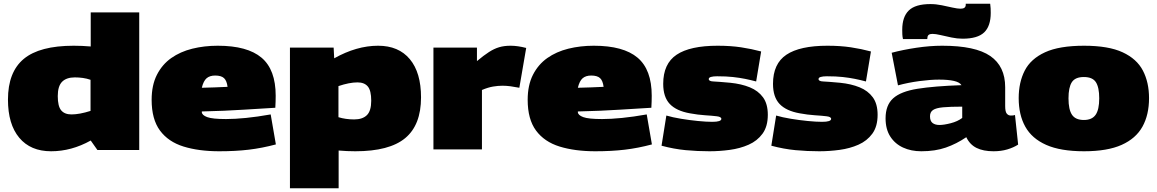

<svg xmlns="http://www.w3.org/2000/svg" viewBox="-20 -807 6249 1037"><path d="M506 3 470 -48Q366 10 256 10Q145 10 84 -63Q23 -136 23 -269Q23 -418 108.5 -489Q194 -560 378 -560Q423 -560 470 -556V-740H732V3ZM469 -208V-376Q449 -383 427.5 -386Q406 -389 384 -389Q339 -389 315.5 -365.5Q292 -342 292 -288Q292 -233 310.5 -211Q329 -189 366 -189Q409 -189 469 -208Z M1164 10Q1054 10 971.5 -15.5Q889 -41 844 -102Q799 -163 799 -268Q799 -347 827.5 -403Q856 -459 905 -493.5Q954 -528 1018.5 -544Q1083 -560 1156 -560Q1316 -560 1392.5 -495.5Q1469 -431 1469 -290Q1469 -278 1468.5 -258.5Q1468 -239 1467 -225Q1395 -221 1295.5 -214.5Q1196 -208 1070 -205Q1070 -205 1070 -201Q1071 -185 1099 -174.5Q1127 -164 1201 -164Q1248 -164 1308.5 -170Q1369 -176 1442 -189L1470 -27Q1395 -7 1323.5 1.5Q1252 10 1164 10ZM1070 -333Q1102 -334 1139 -335Q1176 -336 1209 -338Q1205 -371 1190 -385Q1175 -399 1142 -399Q1113 -399 1096 -384.5Q1079 -370 1070 -333Z M1546 210V-550H1782L1785 -492Q1906 -560 2022 -560Q2133 -560 2193.5 -487.5Q2254 -415 2254 -281Q2254 -132 2168.5 -61Q2083 10 1899 10Q1855 10 1809 6V210ZM1893 -162Q1938 -162 1961.5 -185Q1985 -208 1985 -263Q1985 -318 1966.5 -340Q1948 -362 1911 -362Q1867 -362 1808 -342V-174Q1847 -162 1893 -162Z M2556 -550V-477Q2593 -508 2621 -526Q2649 -544 2676 -552Q2703 -560 2738 -560Q2776 -560 2822 -548L2785 -333Q2760 -338 2737.5 -341Q2715 -344 2694 -344Q2670 -344 2643 -339.5Q2616 -335 2583 -321V0H2321V-550Z M3195 10Q3085 10 3002.5 -15.5Q2920 -41 2875 -102Q2830 -163 2830 -268Q2830 -347 2858.5 -403Q2887 -459 2936 -493.5Q2985 -528 3049.5 -544Q3114 -560 3187 -560Q3347 -560 3423.5 -495.5Q3500 -431 3500 -290Q3500 -278 3499.5 -258.5Q3499 -239 3498 -225Q3426 -221 3326.5 -214.5Q3227 -208 3101 -205Q3101 -205 3101 -201Q3102 -185 3130 -174.5Q3158 -164 3232 -164Q3279 -164 3339.5 -170Q3400 -176 3473 -189L3501 -27Q3426 -7 3354.5 1.5Q3283 10 3195 10ZM3101 -333Q3133 -334 3170 -335Q3207 -336 3240 -338Q3236 -371 3221 -385Q3206 -399 3173 -399Q3144 -399 3127 -384.5Q3110 -370 3101 -333Z M3553 -20 3579 -183Q3613 -173 3658.5 -165.5Q3704 -158 3749.5 -153.5Q3795 -149 3827 -149Q3876 -149 3876 -165Q3876 -176 3851.5 -179Q3827 -182 3788 -184.5Q3749 -187 3706 -195Q3633 -208 3597.5 -245.5Q3562 -283 3562 -354Q3562 -463 3634.5 -511.5Q3707 -560 3856 -560Q3926 -560 3982.5 -551.5Q4039 -543 4091 -529L4064 -367Q4034 -375 4004.5 -381Q3975 -387 3939 -391Q3903 -395 3853 -395Q3832 -395 3820 -391.5Q3808 -388 3808 -380Q3808 -368 3833 -367Q3858 -366 3924 -360Q3984 -354 4029.5 -335.5Q4075 -317 4101 -281.5Q4127 -246 4127 -187Q4127 -124 4098.5 -85Q4070 -46 4023.5 -25.5Q3977 -5 3921.5 2.5Q3866 10 3812 10Q3747 10 3683.5 4Q3620 -2 3553 -20Z M4146 -20 4172 -183Q4206 -173 4251.5 -165.5Q4297 -158 4342.5 -153.5Q4388 -149 4420 -149Q4469 -149 4469 -165Q4469 -176 4444.5 -179Q4420 -182 4381 -184.5Q4342 -187 4299 -195Q4226 -208 4190.5 -245.5Q4155 -283 4155 -354Q4155 -463 4227.5 -511.5Q4300 -560 4449 -560Q4519 -560 4575.5 -551.5Q4632 -543 4684 -529L4657 -367Q4627 -375 4597.5 -381Q4568 -387 4532 -391Q4496 -395 4446 -395Q4425 -395 4413 -391.5Q4401 -388 4401 -380Q4401 -368 4426 -367Q4451 -366 4517 -360Q4577 -354 4622.5 -335.5Q4668 -317 4694 -281.5Q4720 -246 4720 -187Q4720 -124 4691.5 -85Q4663 -46 4616.5 -25.5Q4570 -5 4514.5 2.5Q4459 10 4405 10Q4340 10 4276.5 4Q4213 -2 4146 -20Z M4763 -168Q4763 -239 4804 -276Q4845 -313 4935.5 -327.5Q5026 -342 5173 -347Q5163 -363 5132 -370Q5101 -377 5052 -377Q5006 -377 4945.5 -369Q4885 -361 4830 -346L4796 -522Q4856 -538 4929 -549Q5002 -560 5069 -560Q5248 -560 5328.5 -504.5Q5409 -449 5409 -336V-234Q5409 -204 5417.5 -193.5Q5426 -183 5439 -183Q5444 -183 5450.5 -183.5Q5457 -184 5462 -186L5479 -26Q5454 -10 5420.5 0Q5387 10 5346 10Q5291 10 5254.5 -8Q5218 -26 5199 -66Q5146 -30 5088.5 -10Q5031 10 4956 10Q4901 10 4857.5 -10Q4814 -30 4788.5 -69.5Q4763 -109 4763 -168ZM5003 -179Q5003 -153 5017 -142.5Q5031 -132 5054 -132Q5078 -132 5115 -141.5Q5152 -151 5177 -170V-231Q5112 -231 5074 -227.5Q5036 -224 5019.5 -213Q5003 -202 5003 -179ZM4857 -596Q4854 -609 4853.5 -621.5Q4853 -634 4853 -646Q4853 -716 4888.5 -750.5Q4924 -785 5005 -785Q5036 -785 5067 -778.5Q5098 -772 5125 -766Q5152 -760 5168 -760Q5196 -760 5196 -781Q5196 -786 5196 -787H5328Q5330 -774 5330.5 -761.5Q5331 -749 5331 -737Q5331 -666 5295.5 -632Q5260 -598 5179 -598Q5150 -598 5119 -604.5Q5088 -611 5060.5 -617.5Q5033 -624 5016 -624Q4989 -624 4989 -602Q4989 -601 4988.5 -599Q4988 -597 4988 -596Z M5482 -277Q5482 -362 5514.5 -425.5Q5547 -489 5624 -524.5Q5701 -560 5835 -560Q5967 -560 6043.5 -524.5Q6120 -489 6153 -425.5Q6186 -362 6186 -277Q6186 -187 6150.5 -123Q6115 -59 6038 -24.5Q5961 10 5835 10Q5708 10 5630.5 -24.5Q5553 -59 5517.5 -123Q5482 -187 5482 -277ZM5751 -276Q5751 -215 5770 -187Q5789 -159 5834 -159Q5878 -159 5897.5 -187Q5917 -215 5917 -276Q5917 -335 5899 -363Q5881 -391 5834 -391Q5787 -391 5769 -363Q5751 -335 5751 -276Z"/></svg>

Font: Georama Expanded Black
Style: Regular
Weight: 900
Width: 7
Designer: Jean-Baptiste Levee
Foundry: Production Type
Version: Version 1.000